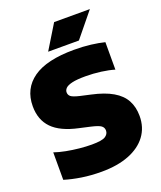

<svg xmlns="http://www.w3.org/2000/svg" viewBox="-170 -1058 989 1176"><g transform="rotate(-20 324.0 -470.5)"><path d="M287 10Q219 10 158.8 0.8Q98.5 -8.5 48 -24V-203Q81 -191.5 123 -183.5Q165 -175.5 208 -171.2Q251 -167 287 -167Q353.5 -167 375.5 -181.2Q397.5 -195.5 397.5 -218.5Q397.5 -238 382 -249.8Q366.5 -261.5 315.5 -273L246.5 -288.5Q132.5 -313 79.5 -367.5Q26.5 -422 26.5 -510.5Q26.5 -625 114.8 -687.5Q203 -750 382 -750Q441 -750 491.2 -743.8Q541.5 -737.5 579 -728V-549Q543.5 -560 493.2 -566.8Q443 -573.5 392.5 -573.5Q335.5 -573.5 305 -566.2Q274.5 -559 262.5 -547Q250.5 -535 250.5 -520.5Q250.5 -503 263.5 -492.5Q276.5 -482 318 -472L387 -456.5Q470.5 -438.5 522.2 -408.2Q574 -378 597.8 -334Q621.5 -290 621.5 -232Q621.5 -157.5 581.2 -103.2Q541 -49 466 -19.5Q391 10 287 10ZM229.5 -793 326 -951H559L430 -793Z"/></g></svg>

Font: Encode Sans SC SemiExpanded Black
Style: Regular
Weight: 900
Width: 6
Designer: Multiple Designers
Foundry: Impallari Type
Version: Version 3.002